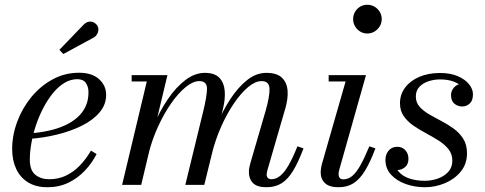

<svg xmlns="http://www.w3.org/2000/svg" viewBox="-20 -775 2032 805"><path d="M179 10Q131 10 98 -10.2Q65 -30.5 48 -66.5Q31 -102.5 31 -150Q31 -207.5 52 -264.2Q73 -321 111 -367.5Q149 -414 200.2 -442Q251.5 -470 311.5 -470Q365.5 -470 395.2 -443.2Q425 -416.5 425 -377Q425 -336 397 -303.2Q369 -270.5 322.2 -247.5Q275.5 -224.5 219.2 -210.8Q163 -197 106 -193V-216Q147.5 -219 184.8 -227.2Q222 -235.5 252.5 -249.5Q283 -263.5 305 -283.2Q327 -303 339 -329Q351 -355 351 -388Q351 -411 340 -427Q329 -443 304.5 -443Q276 -443 250.2 -427.5Q224.5 -412 202.2 -384.8Q180 -357.5 162 -323.2Q144 -289 131.2 -251.2Q118.5 -213.5 111.8 -176Q105 -138.5 105 -106Q105 -61 128.2 -42.2Q151.5 -23.5 186.5 -23.5Q224.5 -23.5 256.2 -38.5Q288 -53.5 314.2 -80.5Q340.5 -107.5 361.5 -143.5L385 -129Q365.5 -91 335.8 -59.5Q306 -28 266.8 -9Q227.5 10 179 10ZM245.5 -548.5 229 -566 332 -673Q340 -680.5 348.2 -683Q356.5 -685.5 364.2 -684Q372 -682.5 378.2 -678Q384.5 -673.5 388 -667.5Q393 -659.5 392.5 -649.8Q392 -640 387.2 -631.8Q382.5 -623.5 374.5 -618.5Z M1097 10Q1057.5 10 1040.5 -7.8Q1023.5 -25.5 1023.5 -54Q1023.5 -65 1025.8 -74.8Q1028 -84.5 1030 -92L1093 -308Q1111 -370.5 1110 -402.8Q1109 -435 1076.5 -435Q1050.5 -435 1020.2 -409.8Q990 -384.5 960.8 -341.5Q931.5 -298.5 907.5 -244.5Q883.5 -190.5 869 -133H849.5Q864 -190 888.2 -249.2Q912.5 -308.5 945 -358.5Q977.5 -408.5 1015.8 -439Q1054 -469.5 1096.5 -469.5Q1141.5 -469.5 1162.5 -448.8Q1183.5 -428 1185.8 -394Q1188 -360 1176 -319.5L1101 -61Q1100 -56.5 1099 -51.5Q1098 -46.5 1098 -42.5Q1098 -34.5 1103.2 -29Q1108.5 -23.5 1118 -23.5Q1137 -23.5 1154.5 -37.5Q1172 -51.5 1189.8 -82Q1207.5 -112.5 1227 -161.5L1252.5 -153Q1231 -95.5 1209.2 -59.5Q1187.5 -23.5 1160.8 -6.8Q1134 10 1097 10ZM492 0 595.5 -433.5H532V-460H682L572 0ZM757 0 832 -308Q847.5 -371.5 847.8 -403.2Q848 -435 815.5 -435Q789.5 -435 758.5 -409.8Q727.5 -384.5 697.5 -341.5Q667.5 -298.5 642.8 -244.5Q618 -190.5 603.5 -133H584Q598.5 -190 624 -249.2Q649.5 -308.5 683.2 -358.5Q717 -408.5 756.8 -439Q796.5 -469.5 839 -469.5Q880 -469.5 899.8 -448.8Q919.5 -428 922.2 -394Q925 -360 915 -319.5L836.5 0Z M1399.5 10Q1360.5 10 1342.5 -7.2Q1324.5 -24.5 1324.5 -53Q1324.5 -60.5 1325.8 -68.8Q1327 -77 1329 -85L1429 -433.5H1358V-460H1514.5L1401.5 -60Q1400.5 -56 1400 -51.8Q1399.5 -47.5 1399.5 -44Q1399.5 -35.5 1404.2 -29.2Q1409 -23 1420 -23Q1439.5 -23 1456.8 -37.2Q1474 -51.5 1491.2 -82.2Q1508.5 -113 1528.5 -161.5L1554 -153Q1532.5 -95.5 1510.5 -59.5Q1488.5 -23.5 1462.2 -6.8Q1436 10 1399.5 10ZM1520 -634.5Q1503.5 -634.5 1490 -642.8Q1476.5 -651 1468.5 -664.8Q1460.5 -678.5 1460.5 -695Q1460.5 -711.5 1468.5 -725.2Q1476.5 -739 1490 -747Q1503.5 -755 1520 -755Q1536.5 -755 1550.2 -747Q1564 -739 1572.2 -725.2Q1580.5 -711.5 1580.5 -695Q1580.5 -678.5 1572.2 -664.8Q1564 -651 1550.2 -642.8Q1536.5 -634.5 1520 -634.5Z M1761.5 10Q1719.5 10 1681.8 -3.2Q1644 -16.5 1620 -42.2Q1596 -68 1596 -105Q1596 -127 1609.2 -143.2Q1622.5 -159.5 1646 -159.5Q1666.5 -159.5 1679.5 -145.2Q1692.5 -131 1692.5 -109Q1692.5 -86 1678 -74Q1663.5 -62 1644.5 -62Q1631.5 -62 1620.5 -66.5Q1609.5 -71 1603.2 -80.5Q1597 -90 1597 -105H1634Q1634 -76.5 1650.2 -56.8Q1666.5 -37 1695.2 -27Q1724 -17 1761 -17Q1789 -17 1815.5 -26.2Q1842 -35.5 1859.2 -54.2Q1876.5 -73 1876.5 -101Q1876.5 -129 1860.8 -149Q1845 -169 1820 -185Q1795 -201 1766.8 -216Q1738.5 -231 1713.5 -248.2Q1688.5 -265.5 1672.8 -288Q1657 -310.5 1657 -342Q1657 -379 1678.5 -407.8Q1700 -436.5 1738 -452.8Q1776 -469 1825 -469Q1869 -469 1899.8 -455.5Q1930.5 -442 1946.8 -421.5Q1963 -401 1963 -380Q1963 -353 1949.2 -340.8Q1935.5 -328.5 1918 -328.5Q1899.5 -328.5 1885.2 -340.2Q1871 -352 1871 -376.5Q1871 -394.5 1884.2 -409Q1897.5 -423.5 1918 -423.5Q1932 -423.5 1947 -411.2Q1962 -399 1962 -380H1930Q1930 -397 1917 -411Q1904 -425 1880.5 -433.5Q1857 -442 1825 -442Q1799.5 -442 1776.2 -434.2Q1753 -426.5 1738.2 -410.8Q1723.5 -395 1723.5 -370.5Q1723.5 -345.5 1738.8 -328Q1754 -310.5 1778.5 -296.2Q1803 -282 1830.8 -267.5Q1858.5 -253 1882.8 -235.2Q1907 -217.5 1922.5 -192.8Q1938 -168 1938 -132Q1938 -87.5 1912 -55.8Q1886 -24 1845.5 -7Q1805 10 1761.5 10Z"/></svg>

Font: Bodoni Moda 9pt
Style: Italic
Weight: 400
Italic angle: -13°
Designer: Owen Earl
Foundry: indestructible type
Version: Version 2.005